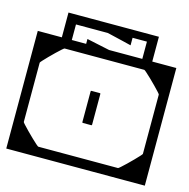

<svg xmlns="http://www.w3.org/2000/svg" viewBox="-111 -674 751 763"><g transform="rotate(15 265.0 -293.0)"><path d="M550 -128H510Q510 -155.5 510 -172Q510 -188.5 510 -203.8Q510 -219 510 -243Q510 -243 510 -243Q510 -243 510 -243Q510 -243 510 -243Q510 -243 510 -243Q510 -268 510 -281Q510 -294 510 -302.8Q510 -311.5 510 -323.2Q510 -335 510 -358H550ZM550 -279Q550 -279 550 -258.8Q550 -238.5 550 -206.8Q550 -175 550 -139.5Q550 -104 550 -72.2Q550 -40.5 550 -20.2Q550 0 550 0Q550 0 550 0Q550 0 550 0Q550 0 550 0Q550 0 550 0Q550 0 529.8 0Q509.5 0 477.5 0Q445.5 0 409.2 0Q373 0 339.8 0Q306.5 0 284 0Q261.5 0 258 0Q258 0 258 0Q258 0 258 0Q258 0 258 0Q258 0 258 0Q258 0 258 0Q258 -10 258 -20.2Q258 -30.5 258 -40Q258 -40 275.2 -40Q292.5 -40 318 -40Q343.5 -40 369 -40Q394.5 -40 411.8 -40Q429 -40 429 -40Q429 -40 429 -40Q429 -40 429 -40Q429 -40 429 -40Q430.5 -40 439 -47.5Q447.5 -55 459.5 -66.5Q471.5 -78 483 -89.8Q494.5 -101.5 502.2 -110Q510 -118.5 510 -120V-279ZM550 -205H510V-364Q510 -365.5 502.2 -374Q494.5 -382.5 483 -394.2Q471.5 -406 459.5 -417.5Q447.5 -429 439 -436.5Q430.5 -444 429 -444Q429 -444 429 -444Q429 -444 429 -444Q429 -444 429 -444Q429 -444 411.8 -444Q394.5 -444 369 -444Q343.5 -444 318 -444Q292.5 -444 275.2 -444Q258 -444 258 -444Q258 -454 258 -464.2Q258 -474.5 258 -484Q258 -484 258 -484Q258 -484 258 -484Q258 -484 258 -484Q258 -484 258 -484Q258 -484 258 -484Q261.5 -484 284 -484Q306.5 -484 339.8 -484Q373 -484 409.2 -484Q445.5 -484 477.5 -484Q509.5 -484 529.8 -484Q550 -484 550 -484Q550 -484 550 -484Q550 -484 550 -484Q550 -484 550 -484Q550 -484 550 -484Q550 -484 550 -463.8Q550 -443.5 550 -411.8Q550 -380 550 -344.5Q550 -309 550 -277.2Q550 -245.5 550 -225.2Q550 -205 550 -205ZM245 -181Q245 -181 245 -199.8Q245 -218.5 245 -243Q245 -267.5 245 -286.2Q245 -305 245 -305Q245 -305 245 -305Q245 -305 245 -305Q245 -308 245.5 -308.5Q246 -309 249 -309Q254.5 -309 259.8 -309Q265 -309 270.2 -309Q275.5 -309 281 -309Q284 -309 284.5 -308.5Q285 -308 285 -305Q285 -305 285 -305Q285 -305 285 -305Q285 -305 285 -286.2Q285 -267.5 285 -243Q285 -218.5 285 -199.8Q285 -181 285 -181Q285 -181 285 -181Q285 -181 285 -181Q285 -181 285 -181Q285 -181 285 -181Q285 -181 285 -181Q285 -181 285 -181Q285 -181 285 -181Q285 -178 284.5 -177.5Q284 -177 281 -177Q273 -177 265.2 -177Q257.5 -177 249 -177Q246 -177 245.5 -177.5Q245 -178 245 -181Q245 -181 245 -181Q245 -181 245 -181Q245 -181 245 -181Q245 -181 245 -181Q245 -181 245 -181Q245 -181 245 -181Q245 -181 245 -181ZM-20 -128V-358H20Q20 -335 20 -323.2Q20 -311.5 20 -302.8Q20 -294 20 -281Q20 -268 20 -243Q20 -243 20 -243Q20 -243 20 -243Q20 -243 20 -243Q20 -243 20 -243Q20 -219 20 -203.8Q20 -188.5 20 -172Q20 -155.5 20 -128ZM-20 -279H20V-120Q20 -118.5 27.8 -110Q35.5 -101.5 47 -89.8Q58.5 -78 70.5 -66.5Q82.5 -55 91 -47.5Q99.5 -40 101 -40Q101 -40 101 -40Q101 -40 101 -40Q101 -40 101 -40Q101 -40 118.2 -40Q135.5 -40 161 -40Q186.5 -40 212 -40Q237.5 -40 254.8 -40Q272 -40 272 -40Q272 -30.5 272 -20.2Q272 -10 272 0Q272 0 272 0Q272 0 272 0Q272 0 272 0Q272 0 272 0Q272 0 272 0Q268.5 0 246 0Q223.5 0 190.2 0Q157 0 120.8 0Q84.5 0 52.5 0Q20.5 0 0.2 0Q-20 0 -20 0Q-20 0 -20 0Q-20 0 -20 0Q-20 0 -20 0Q-20 0 -20 0Q-20 0 -20 -20.2Q-20 -40.5 -20 -72.2Q-20 -104 -20 -139.5Q-20 -175 -20 -206.8Q-20 -238.5 -20 -258.8Q-20 -279 -20 -279ZM-20 -205Q-20 -205 -20 -225.2Q-20 -245.5 -20 -277.2Q-20 -309 -20 -344.5Q-20 -380 -20 -411.8Q-20 -443.5 -20 -463.8Q-20 -484 -20 -484Q-20 -484 -20 -484Q-20 -484 -20 -484Q-20 -484 -20 -484Q-20 -484 -20 -484Q-20 -484 0.2 -484Q20.5 -484 52.5 -484Q84.5 -484 120.8 -484Q157 -484 190.2 -484Q223.5 -484 246 -484Q268.5 -484 272 -484Q272 -484 272 -484Q272 -484 272 -484Q272 -484 272 -484Q272 -484 272 -484Q272 -484 272 -484Q272 -474.5 272 -464.2Q272 -454 272 -444Q272 -444 254.8 -444Q237.5 -444 212 -444Q186.5 -444 161 -444Q135.5 -444 118.2 -444Q101 -444 101 -444Q101 -444 101 -444Q101 -444 101 -444Q101 -444 101 -444Q99.5 -444 91 -436.5Q82.5 -429 70.5 -417.5Q58.5 -406 47 -394.2Q35.5 -382.5 27.8 -374Q20 -365.5 20 -364V-205ZM344 -456H230H79Q79 -456 79 -469.2Q79 -482.5 79 -501.8Q79 -521 79 -540.2Q79 -559.5 79 -572.8Q79 -586 79 -586Q79 -586 79 -586Q79 -586 79 -586Q79 -586 93.8 -586Q108.5 -586 130.5 -586Q152.5 -586 174.8 -586Q197 -586 212.5 -586Q228 -586 229 -586Q229 -586 237.2 -586Q245.5 -586 257.5 -586Q269.5 -586 281.5 -586Q293.5 -586 301.8 -586Q310 -586 310 -586Q310 -586 310 -586Q310 -586 310 -586Q310 -586 310 -586Q310 -586 310 -586H451Q451 -586 451 -586Q451 -586 451 -586Q451 -552.5 451 -532.8Q451 -513 451 -496.5Q451 -480 451 -456Q451 -456 434.8 -456Q418.5 -456 397.5 -456Q376.5 -456 360.2 -456Q344 -456 344 -456ZM297 -479Q297 -479 314 -479Q331 -479 353.5 -479Q376 -479 393 -479Q410 -479 410 -479Q410 -479 410 -479Q410 -479 410 -479Q410 -491.5 410 -502Q410 -512.5 410 -524.8Q410 -537 410 -555Q410 -555 410 -555Q410 -555 410 -555H351Q351 -555 351 -555Q351 -555 351 -555Q351 -547.5 351 -540Q351 -532.5 351 -524Q351 -524 351 -524Q351 -524 351 -524Q351 -524 341 -526.5Q331 -529 316.5 -532.5Q302 -536 287 -539.5Q272 -543 261.8 -545.5Q251.5 -548 251 -548Q249.5 -548 229.5 -548Q209.5 -548 184 -548Q158.5 -548 139.2 -548Q120 -548 120 -548Q120 -548 120 -548Q120 -548 120 -548Q120 -548 120 -537.5Q120 -527 120 -513.5Q120 -500 120 -489.5Q120 -479 120 -479H179Q179 -479 179 -479Q179 -479 179 -479Q179 -488 179 -493Q179 -498 179 -500.5Q179 -503 179 -503.5Q179 -504 179 -504Q179 -504 191 -501.5Q203 -499 220.5 -495.2Q238 -491.5 255.5 -487.8Q273 -484 285 -481.5Q297 -479 297 -479Z"/></g></svg>

Font: Honk
Style: Regular
Weight: 400
Designer: Noopur Datye & Yesha Goshar
Foundry: Ek Type
Version: Version 1.000